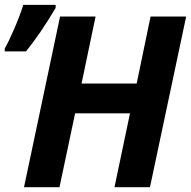

<svg xmlns="http://www.w3.org/2000/svg" viewBox="-74 -783 799 803"><path d="M177.2 -713.9H325.7L267.1 -433.6H497.6L555.7 -713.9H704.6L553.2 0H404.8L469.7 -309.1H240.2L174.8 0H26.4ZM23.4 -762.7H158.7V-750Q95.7 -643.1 34.7 -567.9H-54.2V-580.1Q-36.6 -610.8 -13.7 -664.3Q9.3 -717.8 23.4 -762.7Z"/></svg>

Font: Viking Open Sans
Style: Bold Italic
Weight: 700
Italic angle: -12°
Foundry: Ascender Corporation
Version: Version 2.000